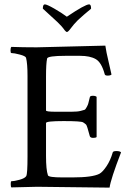

<svg xmlns="http://www.w3.org/2000/svg" viewBox="-20 -858 598 882"><path d="M32.2 -25.4Q44.9 -25.4 69.8 -32.2Q94.7 -39.1 100.6 -49.3Q106.4 -59.6 106.4 -139.6V-508.8Q106.4 -566.4 99.6 -592.8Q96.7 -600.6 70.8 -607.4Q44.9 -614.3 32.2 -614.3Q28.3 -614.3 28.3 -626.5Q28.3 -638.7 32.2 -642.6Q83 -640.6 148.4 -640.6L463.9 -648.4Q467.8 -620.1 479 -573.7Q490.2 -527.3 492.2 -515.6Q487.3 -510.7 474.6 -510.7Q461.9 -510.7 460.9 -517.6Q446.3 -571.3 419.9 -586.4Q393.6 -601.6 347.7 -601.6H282.2Q198.2 -601.6 196.3 -588.9Q191.4 -565.4 191.4 -506.8V-350.6Q191.4 -344.7 235.4 -344.7H308.1Q336.9 -344.7 350.6 -348.6Q364.3 -352.5 368.2 -353.5Q372.1 -354.5 378.4 -366.2Q384.8 -377.9 385.7 -383.3Q386.7 -388.7 392.6 -411.1Q393.6 -418 406.2 -418Q418.9 -418 423.8 -413.1V-228.5Q419.9 -224.6 407.7 -224.6Q395.5 -224.6 392.6 -232.4Q379.9 -281.2 375.5 -285.6Q371.1 -290 361.8 -295.9Q352.5 -301.8 272 -301.8Q191.4 -301.8 191.4 -293V-141.6Q191.4 -78.1 200.2 -52.7Q203.1 -43 266.6 -43H313.5Q404.3 -43 436.5 -59.6Q451.2 -67.4 469.2 -94.2Q487.3 -121.1 498 -158.2Q500 -164.1 515.1 -164.1Q530.3 -164.1 536.1 -158.2Q488.3 -34.2 483.4 3.9L150.4 0L32.2 2.9Q29.3 0 29.3 -12.7Q29.3 -25.4 32.2 -25.4ZM389.6 -837.9Q398.4 -837.9 398.4 -818.4Q398.4 -817.4 384.3 -806.2Q370.1 -794.9 337.9 -765.6Q318.4 -746.1 305.7 -728.5Q293 -710.9 287.1 -710.9Q284.2 -710.9 277.3 -718.8Q263.7 -738.3 243.2 -757.3Q222.7 -776.4 201.7 -795.4Q180.7 -814.5 176.8 -818.4Q176.8 -837.9 186 -837.9Q195.3 -837.9 229.5 -818.4Q263.7 -798.8 287.1 -781.2Q371.1 -837.9 389.6 -837.9Z"/></svg>

Font: CrimsonText-Roman
Style: Roman
Weight: 400
Version: Version 0.13